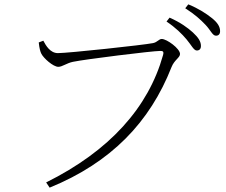

<svg xmlns="http://www.w3.org/2000/svg" viewBox="-20 -821 1040 882"><path d="M192 17 208 41C492 -75 669 -261 768 -513C781 -546 807 -556 807 -573C807 -598 746 -642 723 -642C710 -642 703 -627 683 -623C638 -614 293 -577 246 -577C211 -577 191 -611 179 -634L158 -626C161 -598 165 -584 170 -574C180 -554 224 -514 248 -514C266 -514 286 -531 315 -537C372 -549 681 -587 715 -587C727 -587 734 -586 729 -568C662 -328 484 -128 192 17ZM884 -589C896 -589 903 -596 903 -610C903 -630 892 -648 866 -672C843 -693 809 -718 759 -740L745 -722C787 -694 816 -665 837 -640C859 -614 870 -589 884 -589ZM972 -657C984 -657 991 -664 991 -678C991 -698 980 -717 952 -739C928 -758 894 -781 845 -801L831 -783C875 -755 900 -732 924 -707C948 -682 956 -657 972 -657Z"/></svg>

Font: Source Han Serif TW VF
Style: Regular
Weight: 250
Designer: Ryoko NISHIZUKA 西塚涼子 (kana & ideographs); Frank Grießhammer (Latin, Greek & Cyrillic); Wenlong ZHANG 张文龙 (bopomofo); San
Foundry: Adobe
Version: Version 2.002;hotconv 1.1.0;makeotfexe 2.6.0